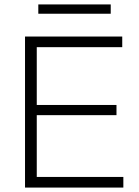

<svg xmlns="http://www.w3.org/2000/svg" viewBox="-20 -847 629 867"><path d="M93 0H537V-48H146V-327H506V-373H146V-634H532V-682H93ZM153 -785H480V-827H153Z"/></svg>

Font: MV Cash ExtraLight
Style: Regular
Weight: 200
Designer: Rodrigo Fuenzalida
Foundry: fragTYPE
Version: Version 1.100;Glyphs 3.1.2 (3151)